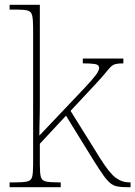

<svg xmlns="http://www.w3.org/2000/svg" viewBox="-20 -780 564 800"><path d="M20 0V-20H41Q78 -20 94 -24Q110 -28 114 -43.5Q118 -59 118 -94V-662Q118 -699 114 -715.5Q110 -732 95.5 -736Q81 -740 51 -740H20V-760H146V-374Q146 -355 146 -335.5Q146 -316 145.5 -296.5Q145 -277 144.5 -256.5Q144 -236 144 -215L294 -373Q339 -420 360 -444Q381 -468 387 -479Q393 -490 393 -497Q393 -510 376.5 -513Q360 -516 325 -516V-536H494V-516Q473 -516 461.5 -513Q450 -510 441.5 -501.5Q433 -493 420.5 -477.5Q408 -462 385 -437L274 -318L400 -116Q436 -59 462 -39.5Q488 -20 520 -20H524V0H510Q486 0 469.5 -3Q453 -6 439.5 -17Q426 -28 410.5 -50Q395 -72 371 -110L255 -298L146 -181V-94Q146 -59 150 -43.5Q154 -28 170.5 -24Q187 -20 223 -20H233V0Z"/></svg>

Font: Noto Rashi Hebrew Thin
Style: Regular
Weight: 250
Version: Version 1.006